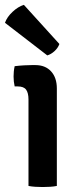

<svg xmlns="http://www.w3.org/2000/svg" viewBox="-28 -767 326 792"><path d="M206.5 0Q194 2.5 178.8 3.5Q163.5 4.5 148 4.5Q132.5 4.5 117.2 3.5Q102 2.5 89.5 0V-357Q89.5 -383.5 79.8 -397Q70 -410.5 45 -410.5H32.5Q28 -430 28 -451.5Q28 -461.5 29 -472.2Q30 -483 32.5 -494Q53 -496.5 71.8 -497.5Q90.5 -498.5 103 -498.5H118Q159 -498.5 182.8 -472.5Q206.5 -446.5 206.5 -402ZM70.5 -747Q46.5 -739.5 23.8 -718.2Q1 -697 -7.5 -673L167 -538.5Q182.5 -543 196.8 -556Q211 -569 217 -585.5Z"/></svg>

Font: Signika Medium
Style: Regular
Weight: 500
Designer: Anna Giedry
Foundry: Anna Giedry
Version: Version 2.000